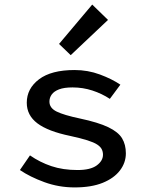

<svg xmlns="http://www.w3.org/2000/svg" viewBox="-20 -807 640 839"><path d="M306 12Q237 12 174 -11Q111 -34 67 -64L111 -128Q154 -98 204.5 -81Q255 -64 319 -64Q375 -64 402.5 -84Q430 -104 430 -131Q430 -144 424.5 -155Q419 -166 404.5 -175.5Q390 -185 361.5 -194Q333 -203 287 -213Q190 -233 143.5 -268Q97 -303 97 -358Q97 -420 150.5 -460.5Q204 -501 306 -501Q364 -501 416.5 -481.5Q469 -462 506 -437L460 -375Q425 -398 383.5 -411.5Q342 -425 297 -425Q260 -425 238 -416.5Q216 -408 206 -394Q196 -380 196 -363Q196 -335 227.5 -319.5Q259 -304 330 -289Q410 -272 453.5 -251Q497 -230 513.5 -202.5Q530 -175 530 -137Q530 -96 504 -62Q478 -28 428.5 -8Q379 12 306 12ZM289 -566 238 -615 383 -787 452 -720Z"/></svg>

Font: Source Code Pro ExtraLight Medium
Style: Regular
Weight: 500
Monospace: yes
Version: Version 1.018;hotconv 1.0.116;makeotfexe 2.5.65601